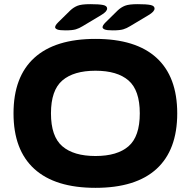

<svg xmlns="http://www.w3.org/2000/svg" viewBox="-20 -895 917 923"><path d="M439 8Q245 8 145 -83Q45 -174 45 -350Q45 -526 145 -617Q245 -708 439 -708Q633 -708 732.5 -617Q832 -526 832 -350Q832 -174 732.5 -83Q633 8 439 8ZM439 -145Q544 -145 598 -192Q652 -239 652 -350Q652 -461 598 -508Q544 -555 439 -555Q334 -555 279.5 -508Q225 -461 225 -350Q225 -239 279.5 -192Q334 -145 439 -145ZM294 -749Q265 -749 255 -753.5Q245 -758 245 -764Q245 -768 248 -773.5Q251 -779 260 -788L318 -845Q334 -860 353 -867.5Q372 -875 414 -875Q456 -875 475.5 -871Q495 -867 495 -854Q495 -847 488 -839Q481 -831 464 -821L377 -769Q361 -759 344.5 -754Q328 -749 294 -749ZM522 -749Q493 -749 483 -753.5Q473 -758 473 -764Q473 -768 476 -773.5Q479 -779 488 -788L546 -845Q562 -860 581 -867.5Q600 -875 642 -875Q684 -875 703.5 -871Q723 -867 723 -854Q723 -847 716 -839Q709 -831 692 -821L605 -769Q589 -759 572.5 -754Q556 -749 522 -749Z"/></svg>

Font: Asap Expanded ExtraBold
Style: Regular
Weight: 800
Width: 7
Designer: Pablo Cosgaya
Foundry: Omnibus-Type
Version: Version 3.001; ttfautohint (v1.8.4.7-5d5b)